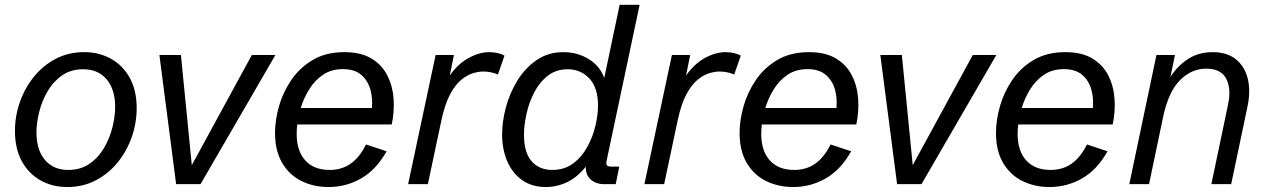

<svg xmlns="http://www.w3.org/2000/svg" viewBox="-20 -752 5167 784"><path d="M254.9 11.7Q193.8 11.7 145.5 -15.4Q97.2 -42.5 69.1 -93.8Q41 -145 41 -217.3Q41 -277.3 61 -334.7Q81.1 -392.1 118.2 -438.2Q155.3 -484.4 207.3 -511.7Q259.3 -539.1 323.2 -539.1Q384.8 -539.1 433.3 -512Q481.9 -484.9 510 -433.8Q538.1 -382.8 538.1 -310.1Q538.1 -250 518.1 -192.6Q498 -135.3 460.7 -89.1Q423.3 -43 371.1 -15.6Q318.8 11.7 254.9 11.7ZM258.8 -58.1Q309.1 -58.1 345.5 -83.3Q381.8 -108.4 405 -148.2Q428.2 -188 439.2 -232.7Q450.2 -277.3 450.2 -315.9Q450.2 -386.2 415.8 -427.7Q381.3 -469.2 319.3 -469.2Q269.5 -469.2 233.4 -444.1Q197.3 -418.9 174.1 -378.9Q150.9 -338.9 139.9 -294.4Q128.9 -250 128.9 -210.9Q128.9 -140.1 163.3 -99.1Q197.8 -58.1 258.8 -58.1Z M699.2 0 630.9 -527.3H718.8L763.2 -77.6L1008.3 -527.3H1104.5L798.8 0Z M1321.8 11.7Q1260.7 11.7 1210.9 -12.9Q1161.1 -37.6 1132.1 -86.9Q1103 -136.2 1103 -209.5Q1103 -260.7 1119.1 -317.9Q1135.3 -375 1169.4 -425.3Q1203.6 -475.6 1257.3 -507.3Q1311 -539.1 1386.2 -539.1Q1453.6 -539.1 1496.6 -513.2Q1539.6 -487.3 1561.5 -444.1Q1583.5 -400.9 1587.2 -348.6Q1590.8 -296.4 1579.6 -243.7H1193.8Q1191.4 -223.6 1191.4 -205.6Q1191.4 -135.7 1226.6 -96.9Q1261.7 -58.1 1325.7 -58.1Q1375 -58.1 1411.4 -83.3Q1447.8 -108.4 1474.6 -162.1L1558.6 -134.3Q1516.1 -58.6 1454.6 -23.4Q1393.1 11.7 1321.8 11.7ZM1380.4 -469.7Q1333 -469.7 1299.1 -446.8Q1265.1 -423.8 1242.7 -387.5Q1220.2 -351.1 1208 -311H1498.5Q1502.4 -350.6 1492.2 -387Q1481.9 -423.3 1454.8 -446.5Q1427.7 -469.7 1380.4 -469.7Z M1646.5 0 1758.8 -527.3H1833.5L1816.4 -443.4Q1850.6 -492.2 1894.3 -515.6Q1938 -539.1 1978 -539.1Q1996.6 -539.1 2013.4 -534.9Q2030.3 -530.8 2040 -524.9L2013.2 -447.8Q2001 -453.1 1985.6 -456.5Q1970.2 -460 1953.1 -460Q1935.5 -460 1912.4 -453.4Q1889.2 -446.8 1864.5 -427Q1839.8 -407.2 1818.4 -367.7Q1796.9 -328.1 1782.7 -262.2L1727.1 0Z M2208.5 11.7Q2152.3 11.7 2112.3 -16.4Q2072.3 -44.4 2051.3 -93.3Q2030.3 -142.1 2030.3 -203.6Q2030.3 -255.9 2045.9 -314.2Q2061.5 -372.6 2093 -423.6Q2124.5 -474.6 2171.4 -506.8Q2218.3 -539.1 2280.8 -539.1Q2337.4 -539.1 2383.5 -511Q2429.7 -482.9 2447.3 -433.6L2510.3 -732.4H2591.8L2457.5 -98.1Q2454.1 -83 2458 -77.4Q2461.9 -71.8 2475.1 -71.8H2508.8L2494.1 0H2446.8Q2414.1 0 2392.6 -18.6Q2371.1 -37.1 2372.1 -71.3Q2337.4 -28.3 2295.9 -8.3Q2254.4 11.7 2208.5 11.7ZM2234.9 -58.1Q2285.2 -58.1 2320.6 -84.7Q2356 -111.3 2378.4 -152.6Q2400.9 -193.8 2411.4 -238.8Q2421.9 -283.7 2421.9 -320.3Q2421.9 -394.5 2386.2 -431.9Q2350.6 -469.2 2298.3 -469.2Q2251 -469.2 2217 -442.9Q2183.1 -416.5 2161.6 -375Q2140.1 -333.5 2129.9 -287.4Q2119.6 -241.2 2119.6 -201.7Q2119.6 -128.9 2150.9 -93.5Q2182.1 -58.1 2234.9 -58.1Z M2611.3 0 2723.6 -527.3H2798.3L2781.2 -443.4Q2815.4 -492.2 2859.1 -515.6Q2902.8 -539.1 2942.9 -539.1Q2961.4 -539.1 2978.3 -534.9Q2995.1 -530.8 3004.9 -524.9L2978 -447.8Q2965.8 -453.1 2950.4 -456.5Q2935.1 -460 2918 -460Q2900.4 -460 2877.2 -453.4Q2854 -446.8 2829.3 -427Q2804.7 -407.2 2783.2 -367.7Q2761.7 -328.1 2747.6 -262.2L2691.9 0Z M3218.8 11.7Q3157.7 11.7 3107.9 -12.9Q3058.1 -37.6 3029.1 -86.9Q3000 -136.2 3000 -209.5Q3000 -260.7 3016.1 -317.9Q3032.2 -375 3066.4 -425.3Q3100.6 -475.6 3154.3 -507.3Q3208 -539.1 3283.2 -539.1Q3350.6 -539.1 3393.6 -513.2Q3436.5 -487.3 3458.5 -444.1Q3480.5 -400.9 3484.1 -348.6Q3487.8 -296.4 3476.6 -243.7H3090.8Q3088.4 -223.6 3088.4 -205.6Q3088.4 -135.7 3123.5 -96.9Q3158.7 -58.1 3222.7 -58.1Q3272 -58.1 3308.3 -83.3Q3344.7 -108.4 3371.6 -162.1L3455.6 -134.3Q3413.1 -58.6 3351.6 -23.4Q3290 11.7 3218.8 11.7ZM3277.3 -469.7Q3230 -469.7 3196 -446.8Q3162.1 -423.8 3139.6 -387.5Q3117.2 -351.1 3105 -311H3395.5Q3399.4 -350.6 3389.2 -387Q3378.9 -423.3 3351.8 -446.5Q3324.7 -469.7 3277.3 -469.7Z M3643.1 0 3574.7 -527.3H3662.6L3707 -77.6L3952.1 -527.3H4048.3L3742.7 0Z M4265.6 11.7Q4204.6 11.7 4154.8 -12.9Q4105 -37.6 4075.9 -86.9Q4046.9 -136.2 4046.9 -209.5Q4046.9 -260.7 4063 -317.9Q4079.1 -375 4113.3 -425.3Q4147.5 -475.6 4201.2 -507.3Q4254.9 -539.1 4330.1 -539.1Q4397.5 -539.1 4440.4 -513.2Q4483.4 -487.3 4505.4 -444.1Q4527.3 -400.9 4531 -348.6Q4534.7 -296.4 4523.4 -243.7H4137.7Q4135.3 -223.6 4135.3 -205.6Q4135.3 -135.7 4170.4 -96.9Q4205.6 -58.1 4269.5 -58.1Q4318.8 -58.1 4355.2 -83.3Q4391.6 -108.4 4418.5 -162.1L4502.4 -134.3Q4460 -58.6 4398.4 -23.4Q4336.9 11.7 4265.6 11.7ZM4324.2 -469.7Q4276.9 -469.7 4242.9 -446.8Q4209 -423.8 4186.5 -387.5Q4164.1 -351.1 4151.9 -311H4442.4Q4446.3 -350.6 4436 -387Q4425.8 -423.3 4398.7 -446.5Q4371.6 -469.7 4324.2 -469.7Z M4591.3 0 4702.1 -527.3H4777.8L4759.3 -438Q4788.1 -482.9 4831.1 -511Q4874 -539.1 4931.6 -539.1Q4990.2 -539.1 5026.4 -510Q5062.5 -481 5075 -430.7Q5087.4 -380.4 5073.7 -315.9L5007.3 0H4926.3L4994.6 -325.2Q5008.3 -389.2 4987.1 -430.4Q4965.8 -471.7 4905.3 -471.7Q4845.2 -471.7 4798.1 -424.3Q4751 -377 4729.5 -274.9L4671.9 0Z"/></svg>

Font: Schibsted Grotesk
Style: Italic
Weight: 400
Italic angle: -12°
Designer: Bakken & Baeck AS, Henrik Kongsvoll
Foundry: Schibsted ASA
Version: Version 1.100; ttfautohint (v1.8.4.7-5d5b);gftools[0.9.25]